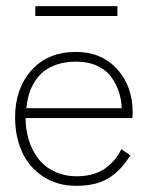

<svg xmlns="http://www.w3.org/2000/svg" viewBox="-20 -591 510 623"><path d="M94.5 -539V-571H361V-539ZM63 -208Q63 -171 73.2 -137.5Q83.5 -104 103.5 -77.2Q123.5 -50.5 156 -34.8Q188.5 -19 229.5 -19Q261.5 -19 287.8 -28Q314 -37 330.8 -51.8Q347.5 -66.5 357.5 -79.8Q367.5 -93 373.5 -107L403 -87Q371.5 -36 330.8 -12Q290 12 228 12Q165.5 12 119.5 -18.5Q73.5 -49 51.2 -98.8Q29 -148.5 29 -210.5Q29 -303 82 -362.8Q135 -422.5 226.5 -422.5Q309 -422.5 359.8 -367Q410.5 -311.5 410.5 -225Q410.5 -222 410 -216.2Q409.5 -210.5 409.5 -208ZM375 -240Q374 -266.5 366.2 -291.2Q358.5 -316 342.2 -339.5Q326 -363 296.2 -377Q266.5 -391 226.5 -391Q192.5 -391 165 -381.8Q137.5 -372.5 120 -357.8Q102.5 -343 90.5 -322.5Q78.5 -302 73 -282Q67.5 -262 65.5 -240Z"/></svg>

Font: League Spartan ExtraLight
Style: Regular
Weight: 200
Foundry: The League of Moveable Type
Version: Version 2.002